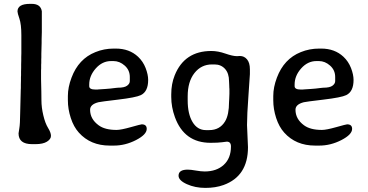

<svg xmlns="http://www.w3.org/2000/svg" viewBox="-20 -733 1871 975"><path d="M68.8 -674.8Q68.8 -713.4 132.3 -713.4H141.1Q186.5 -713.4 192.4 -675.8V-569.8L191.4 -533.2V-515.1L189.9 -459.5V-441.4L189.5 -431.6Q189.5 -422.4 189.5 -413.1L189 -403.8Q189 -394.5 189 -385.3L188.5 -376V-330.1L189.9 -267.6Q190.4 -258.8 190.4 -223.1Q190.4 -187.5 200 -147.2Q209.5 -106.9 224.1 -83.3Q238.8 -59.6 238.8 -43Q238.8 -26.4 218.5 -13.7Q198.2 -1 160.2 -1H143.1Q74.2 -1 74.2 -55.7Q74.2 -59.6 78.1 -81.1Q82 -102.5 82.5 -159.7L85.4 -276.4L85.9 -285.6Q85.9 -294.9 85.9 -304.2L86.4 -322.8Q86.4 -332 86.4 -341.3L86.9 -350.6Q86.9 -359.9 86.9 -369.1L87.4 -387.7Q87.4 -397 87.4 -406.2L87.9 -424.8V-443.8L88.4 -462.4V-554.2Q88.4 -609.9 78.6 -638.2Q68.8 -666.5 68.8 -674.8Z M578.6 -287.6Q611.8 -287.6 625.5 -297.9Q639.2 -308.1 639.2 -321.3V-341.8Q639.2 -377 613.3 -399.9Q587.4 -422.9 556.6 -422.9H543.9Q499.5 -422.9 466.3 -385.5Q433.1 -348.1 433.1 -303.7V-295.4Q433.1 -278.3 464.4 -278.3H475.6L478.5 -278.8L515.1 -281.2L539.6 -283.2L556.2 -285.2Q560.5 -285.6 568.1 -286.6Q575.7 -287.6 578.6 -287.6ZM558.6 6.3H537.1Q439.5 6.3 380.4 -59.6Q354 -88.9 339.4 -134Q324.7 -179.2 324.7 -223.6V-245.6Q324.7 -290 343.3 -338.9Q378.9 -434.1 464.4 -468.3Q508.3 -486.3 557.6 -486.3H568.4Q636.7 -486.3 681.2 -444.8Q706.5 -420.9 719.5 -387.5Q732.4 -354 732.4 -327.1Q732.4 -268.1 695.3 -250Q669.9 -237.8 579.3 -227.1Q488.8 -216.3 480 -213.9Q437.5 -203.1 437.5 -175.8Q437.5 -128.4 481 -96.7Q512.7 -73.2 571.8 -73.2Q594.2 -73.2 644.5 -87.4Q694.8 -101.6 699.7 -101.6Q725.1 -101.6 725.1 -78.6Q725.1 -49.8 670.7 -21.7Q616.2 6.3 558.6 6.3Z M933.1 -244.1V-223.6Q933.1 -154.3 957.8 -113.3Q982.4 -72.3 1025.4 -72.3H1042.5Q1096.2 -72.3 1123 -116.7Q1143.1 -149.9 1143.1 -215.8Q1144 -225.6 1144 -231L1145 -256.3V-281.7L1144.5 -286.6L1144 -301.3L1143.1 -320.3Q1143.1 -360.8 1122.6 -383.3Q1102.1 -405.8 1069.3 -405.8H1056.6Q1002 -405.8 967.5 -362.1Q933.1 -318.4 933.1 -244.1ZM886.7 159.2Q886.7 128.4 933.1 128.4Q948.7 128.4 974.9 133.1Q1001 137.7 1019.5 137.7Q1079.6 137.7 1116.2 104.2Q1152.8 70.8 1152.8 10.7Q1152.8 -13.7 1131.8 -13.7Q1128.4 -13.7 1107.9 -10.7Q1087.4 -7.8 1049.3 -7.8Q915.5 -7.8 868.2 -138.2Q849.6 -189.5 849.6 -240.7V-253.9Q849.6 -307.1 867.2 -350.6Q917 -474.1 1053.2 -474.1Q1086.9 -474.1 1124.5 -460.9Q1162.1 -447.8 1183.6 -447.8L1198.2 -448.7Q1220.2 -448.7 1234.6 -431.4Q1249 -414.1 1249 -381.3V-356.4Q1249 -347.2 1241.7 -248.3Q1234.4 -149.4 1234.4 -98.1L1239.3 14.6Q1239.3 161.6 1115.2 206.5Q1074.7 221.2 1022.7 221.2Q970.7 221.2 928.7 202.1Q886.7 183.1 886.7 159.2Z M1621.6 -287.6Q1654.8 -287.6 1668.5 -297.9Q1682.1 -308.1 1682.1 -321.3V-341.8Q1682.1 -377 1656.2 -399.9Q1630.4 -422.9 1599.6 -422.9H1586.9Q1542.5 -422.9 1509.3 -385.5Q1476.1 -348.1 1476.1 -303.7V-295.4Q1476.1 -278.3 1507.3 -278.3H1518.6L1521.5 -278.8L1558.1 -281.2L1582.5 -283.2L1599.1 -285.2Q1603.5 -285.6 1611.1 -286.6Q1618.7 -287.6 1621.6 -287.6ZM1601.6 6.3H1580.1Q1482.4 6.3 1423.3 -59.6Q1397 -88.9 1382.3 -134Q1367.7 -179.2 1367.7 -223.6V-245.6Q1367.7 -290 1386.2 -338.9Q1421.9 -434.1 1507.3 -468.3Q1551.3 -486.3 1600.6 -486.3H1611.3Q1679.7 -486.3 1724.1 -444.8Q1749.5 -420.9 1762.5 -387.5Q1775.4 -354 1775.4 -327.1Q1775.4 -268.1 1738.3 -250Q1712.9 -237.8 1622.3 -227.1Q1531.7 -216.3 1522.9 -213.9Q1480.5 -203.1 1480.5 -175.8Q1480.5 -128.4 1523.9 -96.7Q1555.7 -73.2 1614.7 -73.2Q1637.2 -73.2 1687.5 -87.4Q1737.8 -101.6 1742.7 -101.6Q1768.1 -101.6 1768.1 -78.6Q1768.1 -49.8 1713.6 -21.7Q1659.2 6.3 1601.6 6.3Z"/></svg>

Font: Averia Libre
Style: Regular
Weight: 400
Version: Version 1.002